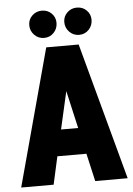

<svg xmlns="http://www.w3.org/2000/svg" viewBox="-59 -917 668 961"><g transform="rotate(-5 275.5 -436.5)"><path d="M8 0H171L202 -140H348L380 0H543L357 -688H194ZM232 -272 275 -461 318 -272ZM188 -736Q217 -736 236.5 -756.5Q256 -777 256 -806Q256 -834 236.5 -853.5Q217 -873 188 -873Q159 -873 139 -853.5Q119 -834 119 -806Q119 -777 139 -756.5Q159 -736 188 -736ZM364 -736Q393 -736 412.5 -756.5Q432 -777 432 -806Q432 -834 412.5 -853.5Q393 -873 364 -873Q335 -873 315 -853.5Q295 -834 295 -806Q295 -777 315 -756.5Q335 -736 364 -736Z"/></g></svg>

Font: Secuela Black
Style: Regular
Weight: 900
Designer: Fernando Haro
Foundry: deFharo
Version: Version 1.704